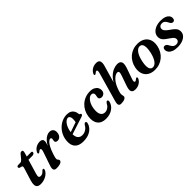

<svg xmlns="http://www.w3.org/2000/svg" viewBox="218 -1859 3011 3011"><g transform="rotate(-45 1723.5 -353.5)"><path d="M117 -395 84.5 -403Q75 -406.5 70.2 -413Q65.5 -419.5 65.5 -427.5Q65.5 -439 75 -445.5Q84.5 -452 100.5 -452H137Q151.5 -452 163 -458Q174.5 -464 185.5 -475.5L247.5 -550Q256 -559.5 264.8 -563.2Q273.5 -567 283.5 -567Q295.5 -567 301.5 -561Q307.5 -555 307.5 -544Q307.5 -538 305.5 -526.8Q303.5 -515.5 299.5 -501.5L197 -156.5Q183.5 -111 191 -94.8Q198.5 -78.5 224.5 -78.5Q244.5 -78.5 262.8 -87.8Q281 -97 300.5 -119Q308 -126.5 313 -129.5Q318 -132.5 324 -132.5Q331 -132.5 335.2 -127.5Q339.5 -122.5 338.5 -113.5Q336 -94 319.8 -72.2Q303.5 -50.5 276.8 -31.2Q250 -12 214.5 0Q179 12 138 12Q96 12 74.2 -5Q52.5 -22 50.2 -56Q48 -90 63 -140.5L125 -341.5Q133.5 -369 131.5 -380Q129.5 -391 117 -395ZM234 -395.5 251.5 -450H380.5Q401.5 -450 401.5 -431Q401.5 -414.5 387.8 -405Q374 -395.5 350.5 -395.5Z M448.5 -353.5Q441.5 -357 441.2 -366.5Q441 -376 448.5 -390Q462 -415 484.2 -433.8Q506.5 -452.5 535 -462.8Q563.5 -473 595.5 -473Q625 -473 640.8 -459.2Q656.5 -445.5 656.5 -419Q656.5 -399 648.2 -373Q640 -347 629 -319Q618 -291 609 -264.8Q600 -238.5 598.5 -218.5L589.5 -220Q607 -282.5 632 -330Q657 -377.5 686.2 -409.2Q715.5 -441 746.8 -457Q778 -473 807 -473Q848.5 -473 870 -448.8Q891.5 -424.5 890 -384.5Q889 -352.5 876.8 -329.2Q864.5 -306 845.2 -294Q826 -282 804 -282Q779 -282 768 -293Q757 -304 757 -318Q757 -330 760.8 -341Q764.5 -352 764.5 -363.5Q764.5 -375 758.8 -381.8Q753 -388.5 742 -388.5Q723.5 -388.5 700.8 -367.2Q678 -346 654 -302.2Q630 -258.5 608 -190.5Q596 -155.5 590.8 -134.5Q585.5 -113.5 585.5 -96Q585.5 -82 591.5 -74.8Q597.5 -67.5 603.5 -60.8Q609.5 -54 609.5 -40Q609.5 -25.5 595.5 -13.5Q581.5 -1.5 554.2 5.2Q527 12 486 12Q457.5 12 444 0Q430.5 -12 430.8 -35.8Q431 -59.5 443 -93.5L518.5 -315Q531.5 -352.5 527.8 -367.5Q524 -382.5 511.5 -382.5Q504.5 -382.5 496.2 -378.2Q488 -374 476 -362.5Q466.5 -354.5 460.2 -352.5Q454 -350.5 448.5 -353.5Z M970.5 -208Q970.5 -208 988.5 -214Q1006.5 -220 1035.5 -230Q1064.5 -240 1097.8 -251.5Q1131 -263 1163 -274Q1195 -285 1218.5 -293L1204 -275.5Q1208.5 -290 1211.2 -309.8Q1214 -329.5 1214.5 -355Q1214.5 -386 1202.2 -405.2Q1190 -424.5 1169 -424.5Q1148.5 -424.5 1127.5 -409Q1106.5 -393.5 1088 -365.5Q1069.5 -337.5 1056.8 -299.2Q1044 -261 1040.5 -216Q1034.5 -143 1061 -106.2Q1087.5 -69.5 1139 -69.5Q1168.5 -69.5 1194.8 -80Q1221 -90.5 1243 -110.8Q1265 -131 1279 -159Q1289 -172 1296.2 -176.8Q1303.5 -181.5 1312 -181Q1322 -181 1327.8 -172.2Q1333.5 -163.5 1329 -144.5Q1320 -104.5 1289.2 -68.5Q1258.5 -32.5 1206.5 -10.2Q1154.5 12 1081.5 12Q1016 12 974 -11.2Q932 -34.5 914 -77.5Q896 -120.5 900.5 -180Q905 -240.5 929.5 -293.5Q954 -346.5 994.2 -387Q1034.5 -427.5 1086 -450.5Q1137.5 -473.5 1195.5 -473.5Q1240 -473.5 1269.5 -457.2Q1299 -441 1314.5 -413.2Q1330 -385.5 1333 -351.5Q1334 -342.5 1337.8 -336Q1341.5 -329.5 1348 -328.5Q1355.5 -328 1359.2 -324.2Q1363 -320.5 1363 -313.5Q1363 -304.5 1355.5 -296.5Q1348 -288.5 1326.5 -281.5Q1305.5 -275 1271.5 -264Q1237.5 -253 1198 -240.2Q1158.5 -227.5 1119 -214.5Q1079.5 -201.5 1046.8 -191Q1014 -180.5 994.5 -174Q975 -167.5 975 -167.5Z M1689.5 -423Q1661.5 -423 1634.5 -400.5Q1607.5 -378 1587 -337.8Q1566.5 -297.5 1558.5 -242.5Q1546.5 -155.5 1570.2 -113.2Q1594 -71 1644 -71Q1666.5 -71 1688 -80.2Q1709.5 -89.5 1727.8 -107Q1746 -124.5 1758 -150Q1769.5 -164.5 1776.5 -171.5Q1783.5 -178.5 1793.5 -178Q1804 -177.5 1809 -167.5Q1814 -157.5 1809 -138.5Q1803 -111 1785.5 -84.2Q1768 -57.5 1739.8 -35.8Q1711.5 -14 1672.5 -1Q1633.5 12 1583.5 12Q1486.5 12 1441.5 -48.8Q1396.5 -109.5 1413 -216Q1421 -269.5 1445.8 -316.5Q1470.5 -363.5 1509.2 -398.8Q1548 -434 1598.2 -453.8Q1648.5 -473.5 1708 -473.5Q1757.5 -473.5 1789.8 -456.2Q1822 -439 1837.8 -411.8Q1853.5 -384.5 1852 -353Q1850.5 -315.5 1827.2 -295.5Q1804 -275.5 1776 -275.5Q1750 -275.5 1736.2 -288Q1722.5 -300.5 1723 -319.5Q1723.5 -335 1728 -348.8Q1732.5 -362.5 1732.5 -379Q1733 -398.5 1721.5 -410.8Q1710 -423 1689.5 -423Z M2056.5 -263.5 2150.5 -588Q2169 -650 2156.2 -684.5Q2143.5 -719 2089.5 -719Q2057 -719 2029 -708.8Q2001 -698.5 1979.2 -679.8Q1957.5 -661 1944 -636Q1936.5 -622 1936.5 -612.5Q1936.5 -603 1943.5 -599.5Q1949.5 -597 1955.5 -598.8Q1961.5 -600.5 1971 -608.5Q1983 -620 1991.2 -624.2Q1999.5 -628.5 2006.5 -628.5Q2019 -628.5 2022.2 -613.8Q2025.5 -599 2014.5 -561L1878.5 -82Q1870 -52.5 1870.2 -31.5Q1870.5 -10.5 1882 0.8Q1893.5 12 1918 12Q1970 12 1999.8 -3Q2029.5 -18 2029.5 -43Q2029.5 -57.5 2025.5 -68.2Q2021.5 -79 2021.5 -93Q2021.5 -103 2024.2 -117.2Q2027 -131.5 2033 -150.8Q2039 -170 2047.5 -193.5Q2064 -239 2085.5 -273.8Q2107 -308.5 2130.5 -331.8Q2154 -355 2176.5 -367Q2199 -379 2217 -379Q2242 -379 2246.2 -360.2Q2250.5 -341.5 2235 -297L2173 -119Q2159 -78.5 2159.8 -49Q2160.5 -19.5 2179 -3.8Q2197.5 12 2234.5 12Q2284.5 12 2323.2 -10.8Q2362 -33.5 2382 -70.5Q2389.5 -85 2389.2 -94.5Q2389 -104 2382 -107.5Q2376.5 -110.5 2370.2 -108.5Q2364 -106.5 2354.5 -98.5Q2343 -87.5 2334.8 -83Q2326.5 -78.5 2319 -78.5Q2307 -78.5 2303.2 -93.5Q2299.5 -108.5 2313 -146L2374 -320.5Q2390.5 -367 2391 -401.2Q2391.5 -435.5 2371.8 -454.2Q2352 -473 2308 -473Q2270 -473 2223.2 -453.8Q2176.5 -434.5 2130.5 -389.5Q2084.5 -344.5 2047.5 -267Z M2764 -474Q2834 -473 2882.5 -443.2Q2931 -413.5 2951.8 -359.8Q2972.5 -306 2959 -231.5Q2948.5 -176.5 2922.5 -131Q2896.5 -85.5 2857.8 -53.2Q2819 -21 2770.5 -4Q2722 13 2666.5 12Q2597.5 11 2549.5 -18.5Q2501.5 -48 2481 -102Q2460.5 -156 2473.5 -230Q2484 -285.5 2510 -331Q2536 -376.5 2574.2 -408.8Q2612.5 -441 2660.8 -458Q2709 -475 2764 -474ZM2665 -40.5Q2683 -38.5 2700.5 -45Q2718 -51.5 2734.2 -66.8Q2750.5 -82 2764.5 -105.5Q2778.5 -129 2790.2 -160.5Q2802 -192 2810.5 -231Q2824 -292 2822.2 -333.2Q2820.5 -374.5 2806 -396.2Q2791.5 -418 2765.5 -421Q2747.5 -423.5 2730.5 -416.8Q2713.5 -410 2697.5 -394.8Q2681.5 -379.5 2667.5 -356.2Q2653.5 -333 2642 -301.5Q2630.5 -270 2622 -230.5Q2608.5 -170 2610 -128.8Q2611.5 -87.5 2625.8 -65.8Q2640 -44 2665 -40.5Z M3185 -34Q3214 -34 3231.8 -49.5Q3249.5 -65 3249.5 -89Q3249.5 -104 3243 -117.5Q3236.5 -131 3218.5 -146.8Q3200.5 -162.5 3166 -185Q3127.5 -210 3105 -230.8Q3082.5 -251.5 3072.8 -273.5Q3063 -295.5 3063 -323.5Q3063 -364 3088.5 -398Q3114 -432 3162 -452.8Q3210 -473.5 3278.5 -473.5Q3332 -473.5 3367.5 -459.5Q3403 -445.5 3421.2 -422.2Q3439.5 -399 3439.5 -370Q3440 -344.5 3429 -330.8Q3418 -317 3399 -317Q3381 -317 3367.5 -328.5Q3354 -340 3341 -369.5Q3326 -399.5 3307 -414.8Q3288 -430 3261.5 -430Q3230.5 -430 3212 -413.5Q3193.5 -397 3193.5 -370.5Q3193.5 -355.5 3200.2 -341.2Q3207 -327 3225 -309.5Q3243 -292 3277 -268Q3319 -239.5 3341.8 -217.5Q3364.5 -195.5 3373 -174.5Q3381.5 -153.5 3381.5 -127Q3381.5 -86.5 3355.5 -55.2Q3329.5 -24 3282.2 -6Q3235 12 3171 12Q3112.5 12 3073.8 -3.8Q3035 -19.5 3016 -44.8Q2997 -70 2997 -99Q2997.5 -122.5 3008.2 -136.2Q3019 -150 3037.5 -150Q3058.5 -150 3073 -136.8Q3087.5 -123.5 3100.5 -95.5Q3118.5 -61.5 3139 -47.8Q3159.5 -34 3185 -34Z"/></g></svg>

Font: Fraunces SemiBold
Style: Italic
Weight: 600
Italic angle: -16°
Version: Version 1.000;[b76b70a41]